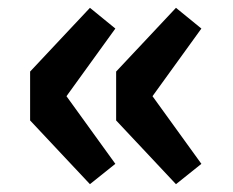

<svg xmlns="http://www.w3.org/2000/svg" viewBox="-20 -534 597 491"><path d="M210 -63 275 -115 150 -288 275 -461 210 -514 57 -351V-226ZM430 -63 495 -115 370 -288 495 -461 430 -514 277 -351V-226Z"/></svg>

Font: Noto Sans KR Black
Style: Regular
Weight: 900
Designer: Ryoko NISHIZUKA 西塚涼子 (kana, bopomofo & ideographs); Paul D. Hunt (Latin, Greek & Cyrillic); Sandoll Communications 산돌커뮤니
Foundry: Adobe
Version: Version 2.004;hotconv 1.0.118;makeotfexe 2.5.65603